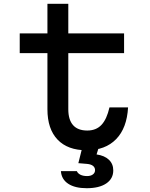

<svg xmlns="http://www.w3.org/2000/svg" viewBox="-20 -776 790 1012"><path d="M340 -600H634V-496H340V-200Q340 -145 365 -116.5Q390 -88 440 -88Q487 -88 515 -118Q543 -148 557 -210H655Q649 -101 592 -42.5Q535 16 436 16Q337 16 283.5 -40Q230 -96 230 -200V-496H84V-600H230V-756H340ZM507 -20 489 38Q531 44 554 66Q577 88 577 122Q577 166 540 191Q503 216 437 216Q375 216 339.5 192.5Q304 169 301 126H385Q390 138 404 145Q418 152 439 152Q458 152 469.5 143.5Q481 135 481 121Q481 107 470.5 98.5Q460 90 440 88L393 84L419 -20Z"/></svg>

Font: Martian Mono VF sWd Rg
Style: Regular
Weight: 400
Width: 6
Monospace: yes
Designer: Roman Shamin
Foundry: Evil Martians
Version: Version 1.100